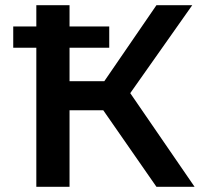

<svg xmlns="http://www.w3.org/2000/svg" viewBox="-20 -720 785 740"><path d="M378 -295H248V0H120V-536H31V-618H120V-700H248V-618H401V-536H248V-407H382L583 -700H721L482 -361L730 0H583Z"/></svg>

Font: CMG Sans SemiBold
Style: Regular
Weight: 600
Designer: Julieta Ulanovsky
Foundry: Julieta Ulanovsky
Version: Version 7.200